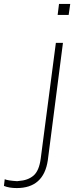

<svg xmlns="http://www.w3.org/2000/svg" viewBox="-186 -748 398 976"><path d="M-101 208Q-140 208 -166 197L-162 163Q-147 170 -99 173L-91 172Q-44 169 -15.5 144.5Q13 120 21 58L98 -530H134L57 67Q36 208 -101 208ZM163 -672H107L114 -728H171Z"/></svg>

Font: Tanohe Sans ExtraLight
Style: Italic
Weight: 200
Designer: Village Type and Design LLC & Cristiano Sobral
Foundry: Cooper Hewitt Smithsonian Design Museum
Version: Version 1.00;September 29, 2021;FontCreator 13.0.0.2655 64-b